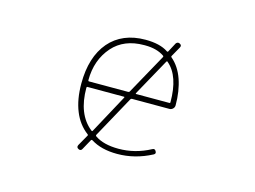

<svg xmlns="http://www.w3.org/2000/svg" viewBox="-84 -723 1168 878"><g transform="rotate(15 500.0 -284.0)"><path d="M345.7 8.8Q334 2.9 339.8 -8.8L369.1 -60.5Q372.1 -64.5 368.2 -67.4Q324.2 -100.6 302.7 -154.3Q280.3 -209 280.3 -284.2Q280.3 -410.2 341.8 -482.4Q372.1 -517.6 415 -535.6Q458 -553.7 512.7 -553.7Q581.1 -553.7 619.1 -528.3L620.1 -527.3Q624 -525.4 626 -528.3L649.4 -572.3Q654.3 -579.1 661.1 -579.1Q664.1 -579.1 668 -577.1Q679.7 -571.3 672.9 -559.6L646.5 -512.7Q644.5 -508.8 647.5 -506.8Q685.5 -474.6 704.1 -420.9Q722.7 -367.2 722.7 -299.8Q722.7 -290 715.8 -283.2Q709 -276.4 699.2 -276.4H522.5Q517.6 -276.4 515.6 -272.5L407.2 -75.2Q405.3 -71.3 409.2 -68.4Q450.2 -40 521.5 -40Q599.6 -40 670.9 -78.1Q682.6 -85 688.5 -73.2Q695.3 -62.5 683.6 -56.6Q605.5 -15.6 521.5 -15.6Q445.3 -15.6 396.5 -46.9H395.5Q391.6 -48.8 389.6 -44.9L363.3 2.9Q359.4 10.7 352.5 10.7Q349.6 10.7 345.7 8.8ZM379.9 -88.9 380.9 -87.9Q382.8 -86.9 383.8 -86.9Q385.7 -86.9 386.7 -88.9L486.3 -272.5Q488.3 -276.4 484.4 -276.4H311.5Q307.6 -276.4 307.6 -271.5Q307.6 -146.5 379.9 -88.9ZM533.2 -306.6Q531.2 -302.7 535.2 -302.7H692.4Q696.3 -302.7 696.3 -306.6Q696.3 -430.7 636.7 -481.4L635.7 -482.4Q632.8 -485.4 629.9 -481.4ZM512.7 -528.3Q418 -528.3 364.3 -467.8Q307.6 -403.3 307.6 -307.6Q307.6 -302.7 311.5 -302.7H497.1Q502 -302.7 503.9 -306.6L609.4 -497.1Q610.4 -499 610.4 -500Q610.4 -502 608.4 -503.9Q573.2 -528.3 517.6 -528.3Q514.6 -528.3 512.7 -528.3Z"/></g></svg>

Font: Rounded-X Mgen+ 1mn thin
Style: Regular
Weight: 100
Designer: [Source Han Sans]
Ryoko NISHIZUKA  (kana & ideographs); Paul D. Hunt (Latin, Greek & Cyrillic); Wenlong ZHANG  (bopomofo
Version: Version 1.059.20150602